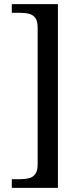

<svg xmlns="http://www.w3.org/2000/svg" viewBox="-20 -780 400 928"><path d="M37 128V86H80Q103 86 121.5 81Q140 76 151 60.5Q162 45 162 14V-646Q162 -678 151 -693Q140 -708 121.5 -713Q103 -718 80 -718H37V-760H260V128Z"/></svg>

Font: Noto Serif Khmer
Style: Regular
Weight: 400
Designer: Danh Hong and the Monotype Design Team
Foundry: Monotype Imaging Inc.
Version: Version 2.003